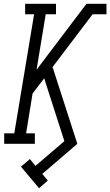

<svg xmlns="http://www.w3.org/2000/svg" viewBox="-20 -755 579 1008"><path d="M185 233 90 120 137 80 166 116 318 -14 234 -275 212 -344 151 -264 117 -55H163V0H2V-55H55L159 -680H112V-735H274V-680H220L172 -389L434 -735H539V-680H466L256 -403L386 0L202 158L231 193Z"/></svg>

Font: Iosevka Slab Light Oblique
Style: Regular
Weight: 300
Italic angle: -9°
Monospace: yes
Designer: Belleve Invis
Foundry: Belleve Invis
Version: Version 11.1.1; ttfautohint (v1.8.3)